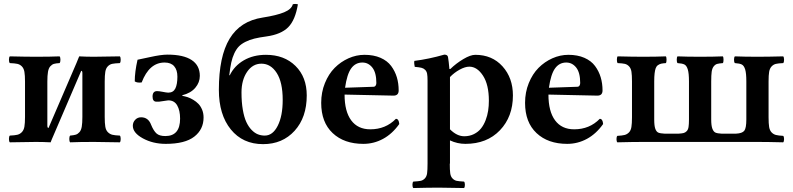

<svg xmlns="http://www.w3.org/2000/svg" viewBox="-20 -720 4023 974"><path d="M226.1 -70.8 368.2 -400.9Q370.6 -406.7 375 -417.7Q379.4 -428.7 381.8 -434.1Q418 -432.1 456.1 -432.1Q503.9 -432.1 587.9 -434.1Q592.3 -429.7 592.3 -417Q592.3 -404.3 587.9 -399.9Q562.5 -398.9 549.6 -396.2Q536.6 -393.6 526.9 -383.5Q517.1 -373.5 514.2 -355.7Q511.2 -337.9 511.2 -306.2V-127Q511.2 -95.2 514.2 -77.4Q517.1 -59.6 527.1 -49.6Q537.1 -39.6 549.8 -36.4Q562.5 -33.2 587.9 -32.2Q592.3 -27.8 592.3 -15.1Q592.3 -2.4 587.9 2Q505.9 0 456.1 0Q381.8 0 335.9 2Q331.5 -2.4 331.5 -15.1Q331.5 -27.8 335.9 -32.2Q354.5 -33.7 364.5 -36.9Q374.5 -40 383.1 -49.6Q391.6 -59.1 394.8 -77.6Q397.9 -96.2 397.9 -127V-349.1Q397.9 -360.8 392.1 -360.8L250 -29.8Q248.5 -25.9 243.4 -14.6Q238.3 -3.4 236.8 2Q198.7 0 162.1 0Q113.8 0 29.8 2Q25.4 -2.4 25.4 -15.1Q25.4 -27.8 29.8 -32.2Q55.2 -33.2 68.1 -36.4Q81.1 -39.6 90.8 -49.6Q100.6 -59.6 103.8 -77.4Q106.9 -95.2 106.9 -127V-306.2Q106.9 -337.9 103.8 -355.7Q100.6 -373.5 90.8 -383.3Q81.1 -393.1 68.1 -396Q55.2 -398.9 29.8 -399.9Q25.4 -404.3 25.4 -417Q25.4 -429.7 29.8 -434.1Q111.8 -432.1 162.1 -432.1Q236.3 -432.1 282.2 -434.1Q286.6 -429.7 286.6 -417Q286.6 -404.3 282.2 -399.9Q263.7 -398.9 253.7 -396Q243.7 -393.1 235.1 -383.5Q226.6 -374 223.4 -355.5Q220.2 -336.9 220.2 -306.2V-83Q220.2 -70.8 226.1 -70.8Z M820.8 9.8Q755.9 9.8 704.8 -18.1Q653.8 -45.9 653.8 -82Q653.8 -99.6 665.8 -112.3Q677.7 -125 695.8 -125Q732.4 -125 746.6 -86.9Q759.3 -56.2 773.9 -43Q788.6 -29.8 818.8 -29.8Q893.6 -29.8 893.6 -118.2Q893.6 -159.7 878.9 -185.3Q864.3 -210.9 833.5 -210.9Q824.7 -210.4 804.9 -206.8Q785.2 -203.1 773.9 -204.1Q753.9 -204.1 753.9 -230Q753.9 -257.8 776.9 -257.8Q786.6 -257.8 804.9 -254.2Q823.2 -250.5 833.5 -250Q858.9 -250 869.4 -271Q879.9 -292 879.9 -331.1Q879.9 -365.2 863.5 -384Q847.2 -402.8 814.9 -402.8Q737.3 -402.8 698.7 -301.8Q675.8 -298.8 663.6 -307.1Q663.6 -355 677.7 -417Q685.1 -418 741 -430.4Q796.9 -442.9 829.6 -442.9Q910.6 -442.9 952.1 -415.5Q993.7 -388.2 993.7 -335Q993.7 -301.8 970.7 -274.7Q947.8 -247.6 904.8 -236.8V-233.9Q918.5 -231.4 931.9 -227.1Q945.3 -222.7 960.4 -213.6Q975.6 -204.6 986.8 -192.9Q998 -181.2 1005.4 -163.3Q1012.7 -145.5 1012.7 -124Q1012.7 -63.5 965.6 -26.9Q918.5 9.8 820.8 9.8Z M1205.1 -251Q1205.1 -202.1 1211.7 -163.8Q1218.3 -125.5 1229.5 -101.3Q1240.7 -77.1 1256.3 -61Q1272 -44.9 1288.3 -38.6Q1304.7 -32.2 1323.2 -32.2Q1363.8 -32.2 1388.9 -82Q1414.1 -131.8 1414.1 -212.9Q1414.1 -302.7 1383.8 -349.9Q1353.5 -397 1306.2 -397Q1261.7 -397 1233.4 -355.5Q1205.1 -314 1205.1 -251ZM1329.1 -441.9Q1421.9 -441.9 1479 -385.5Q1536.1 -329.1 1536.1 -235.8Q1536.1 -124.5 1474.6 -56.6Q1413.1 11.2 1314.5 11.2Q1211.4 11.2 1150.9 -63.5Q1090.3 -138.2 1090.3 -264.2Q1090.3 -433.6 1144.8 -523.7Q1199.2 -613.8 1312.5 -630.9Q1383.8 -642.1 1421.4 -657.7Q1459 -673.3 1465.3 -698.2Q1475.6 -701.7 1491.2 -698.2Q1478 -617.7 1441.7 -581.5Q1405.3 -545.4 1332 -535.2Q1295.4 -530.3 1270.5 -524.2Q1245.6 -518.1 1224.9 -507.6Q1204.1 -497.1 1191.4 -483.9Q1178.7 -470.7 1168.7 -449.5Q1158.7 -428.2 1153.1 -402.3Q1147.5 -376.5 1143.1 -338.9L1145.5 -337.9Q1168.9 -386.2 1217 -414.1Q1265.1 -441.9 1329.1 -441.9Z M1730.5 -274.9 1874 -279.8Q1881.8 -279.8 1885.5 -285.6Q1889.2 -291.5 1889.2 -298.8Q1889.2 -351.6 1868.9 -377.2Q1848.6 -402.8 1818.4 -402.8Q1783.2 -402.8 1761.7 -373.3Q1740.2 -343.8 1730.5 -274.9ZM1988.3 -117.2Q2003.4 -117.2 2005.4 -90.8Q1970.2 -41 1923.3 -15.6Q1876.5 9.8 1823.2 9.8Q1725.6 9.8 1667.5 -44.9Q1609.4 -99.6 1609.4 -198.2Q1609.4 -252 1628.2 -298.3Q1647 -344.7 1677.7 -375.7Q1708.5 -406.7 1748 -424.3Q1787.6 -441.9 1829.1 -441.9Q1875.5 -441.9 1910.2 -426.8Q1944.8 -411.6 1964.4 -385.3Q1983.9 -358.9 1993.2 -327.9Q2002.4 -296.9 2002.4 -261.2Q2002.4 -234.9 1976.1 -234.9L1728 -240.2Q1728 -154.8 1761.7 -109.4Q1795.4 -64 1858.4 -64Q1936.5 -64 1988.3 -117.2Z M2262.7 -329.1V-64Q2297.9 -28.8 2335 -28.8Q2362.3 -28.8 2384.3 -39.8Q2406.2 -50.8 2420.2 -68.4Q2434.1 -85.9 2443.4 -109.9Q2452.6 -133.8 2456.3 -158.2Q2460 -182.6 2460 -209Q2460 -290.5 2430.2 -336.2Q2400.4 -381.8 2360.8 -381.8Q2339.4 -381.8 2311.8 -366.7Q2284.2 -351.6 2262.7 -329.1ZM2076.7 233.9Q2072.3 229.5 2072.3 217.5Q2072.3 205.6 2076.7 201.2Q2102.5 199.7 2114.3 197.3Q2126 194.8 2135.3 185.1Q2144.5 175.3 2146.7 158.7Q2148.9 142.1 2148.9 109.9V-311Q2148.9 -334 2146.7 -345.9Q2144.5 -357.9 2136.7 -365.7Q2128.9 -373.5 2117.7 -376.2Q2106.4 -378.9 2084 -380.9Q2082.5 -385.7 2081.5 -396Q2080.6 -406.2 2082 -411.1Q2155.8 -420.4 2233.9 -442.9Q2251.5 -442.9 2252.9 -429.2Q2256.3 -410.2 2259.8 -370.1H2264.6Q2294.4 -398.9 2330.6 -420.4Q2366.7 -441.9 2391.1 -441.9Q2476.6 -441.9 2529.3 -383.3Q2582 -324.7 2582 -235.8Q2582 -127.9 2516.1 -59.1Q2450.2 9.8 2340.8 9.8Q2300.3 9.8 2262.7 -7.8V109.9H2261.7Q2261.7 142.1 2263.9 158.7Q2266.1 175.3 2275.4 185.1Q2284.7 194.8 2296.4 197.3Q2308.1 199.7 2334 201.2Q2338.4 205.6 2338.4 217.5Q2338.4 229.5 2334 233.9Q2313.5 233.4 2270.5 232.9Q2227.5 232.4 2206.1 231.9Q2154.8 231.9 2076.7 233.9Z M2764.6 -274.9 2908.2 -279.8Q2916 -279.8 2919.7 -285.6Q2923.3 -291.5 2923.3 -298.8Q2923.3 -351.6 2903.1 -377.2Q2882.8 -402.8 2852.5 -402.8Q2817.4 -402.8 2795.9 -373.3Q2774.4 -343.8 2764.6 -274.9ZM3022.5 -117.2Q3037.6 -117.2 3039.6 -90.8Q3004.4 -41 2957.5 -15.6Q2910.6 9.8 2857.4 9.8Q2759.8 9.8 2701.7 -44.9Q2643.6 -99.6 2643.6 -198.2Q2643.6 -252 2662.4 -298.3Q2681.2 -344.7 2711.9 -375.7Q2742.7 -406.7 2782.2 -424.3Q2821.8 -441.9 2863.3 -441.9Q2909.7 -441.9 2944.3 -426.8Q2979 -411.6 2998.5 -385.3Q3018.1 -358.9 3027.3 -327.9Q3036.6 -296.9 3036.6 -261.2Q3036.6 -234.9 3010.3 -234.9L2762.2 -240.2Q2762.2 -154.8 2795.9 -109.4Q2829.6 -64 2892.6 -64Q2970.7 -64 3022.5 -117.2Z M3111.8 2Q3107.4 -2.4 3107.4 -14.4Q3107.4 -26.4 3111.8 -30.8Q3136.7 -32.2 3148.9 -35.4Q3161.1 -38.6 3170.7 -48.3Q3180.2 -58.1 3183.1 -75.7Q3186 -93.3 3186 -125V-307.1Q3186 -338.9 3183.3 -356Q3180.7 -373 3171.4 -383.1Q3162.1 -393.1 3149.9 -396Q3137.7 -398.9 3113.3 -399.9Q3109.4 -404.3 3109.4 -417Q3109.4 -429.7 3113.3 -434.1Q3189.5 -432.1 3242.2 -432.1Q3310.1 -432.1 3357.9 -434.1Q3361.3 -429.7 3361.3 -417Q3361.3 -404.3 3357.9 -399.9Q3342.8 -398.9 3334.2 -397Q3325.7 -395 3317.9 -389.6Q3310.1 -384.3 3306.4 -374.3Q3302.7 -364.3 3300.8 -348.1Q3298.8 -332 3298.8 -307.1V-113.8Q3298.8 -82 3304.2 -66.9Q3309.6 -51.8 3319.3 -47.4Q3329.1 -43 3351.1 -42H3422.9Q3439.5 -43 3448 -45.2Q3456.5 -47.4 3463.6 -54.7Q3470.7 -62 3472.9 -75.7Q3475.1 -89.4 3475.1 -113.8V-307.1Q3475.1 -348.1 3469.2 -367.4Q3463.4 -386.7 3452.4 -392.6Q3441.4 -398.4 3417 -399.9Q3413.1 -404.3 3413.1 -417Q3413.1 -429.7 3417 -434.1Q3464.8 -432.1 3531.2 -432.1Q3599.1 -432.1 3647 -434.1Q3650.4 -429.7 3650.4 -417Q3650.4 -404.3 3647 -399.9Q3627.9 -398.4 3618.2 -395.8Q3608.4 -393.1 3600.6 -383.3Q3592.8 -373.5 3590.3 -356Q3587.9 -338.4 3587.9 -307.1V-113.8Q3587.9 -82.5 3593.8 -67.1Q3599.6 -51.8 3609.4 -47.4Q3619.1 -43 3640.1 -42H3713.9Q3745.1 -43.5 3755.6 -56.6Q3766.1 -69.8 3766.1 -113.8V-307.1Q3766.1 -348.1 3760.3 -367.4Q3754.4 -386.7 3743.4 -392.6Q3732.4 -398.4 3708 -399.9Q3703.6 -404.3 3703.6 -417Q3703.6 -429.7 3708 -434.1Q3757.8 -432.1 3822.3 -432.1Q3877 -432.1 3953.1 -434.1Q3957.5 -429.7 3957.5 -417Q3957.5 -404.3 3953.1 -399.9Q3928.7 -398.9 3916.3 -396Q3903.8 -393.1 3894.3 -383.1Q3884.8 -373 3881.8 -355.7Q3878.9 -338.4 3878.9 -307.1V-125Q3878.9 -93.3 3881.8 -75.7Q3884.8 -58.1 3894.3 -48.3Q3903.8 -38.6 3916 -35.4Q3928.2 -32.2 3953.1 -30.8Q3957.5 -26.4 3957.5 -14.4Q3957.5 -2.4 3953.1 2Q3875 0 3822.3 0H3243.2Q3189.9 0 3111.8 2Z"/></svg>

Font: Common Serif SemiBold
Style: Regular
Weight: 600
Designer: Philipp H. Poll, Khaled Hosny
Foundry: Stefan Peev, Context Ltd.
Version: Version 1.026